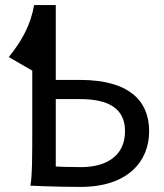

<svg xmlns="http://www.w3.org/2000/svg" viewBox="-20 -733 648 758"><path d="M473.6 -214.8C473.6 -113.3 393.6 -73.2 300.3 -73.2C245.6 -73.2 218.3 -74.7 200.2 -75.7V-341.8H295.4C409.2 -341.8 473.6 -304.7 473.6 -214.8ZM568.8 -214.8C568.8 -336.4 488.3 -417.5 295.4 -417.5H200.2V-712.9H114.7C101.1 -635.3 66.4 -571.3 14.6 -507.8L107.4 -454.1V-222.2C107.4 -125.5 107.4 -39.1 100.1 0C100.1 0 198.7 4.9 297.9 4.9C484.9 4.9 568.8 -96.2 568.8 -214.8Z"/></svg>

Font: Andika
Style: Regular
Weight: 400
Designer: Victor Gaultney, Annie Olsen, Julie Remington, Don Collingsworth, Eric Hays
Foundry: SIL International
Version: Version 1.000